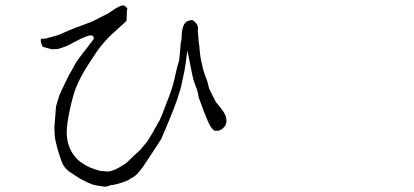

<svg xmlns="http://www.w3.org/2000/svg" viewBox="-20 -698 1540 715"><path d="M431.6 -676.8Q433.6 -677.7 439.5 -677.7L444.3 -676.8Q451.2 -669.9 454.1 -667Q452.1 -659.2 452.1 -642.6Q451.2 -625 451.2 -620.1Q428.7 -599.6 407.2 -580.1Q380.9 -557.6 354.5 -524.4Q347.7 -517.6 314.5 -466.8Q293 -433.6 280.3 -409.2Q259.8 -368.2 252.9 -341.8Q239.3 -292 231.4 -242.2Q226.6 -204.1 229.5 -185.5Q233.4 -156.2 247.1 -131.8Q264.6 -102.5 290 -87.9Q296.9 -84 306.6 -78.1H307.6Q318.4 -72.3 331.1 -68.4Q349.6 -62.5 353.5 -61.5Q363.3 -60.5 377 -59.6Q399.4 -56.6 447.3 -88.9H448.2Q485.4 -125 502 -139.6Q506.8 -144.5 515.6 -156.2Q520.5 -161.1 530.3 -173.8Q536.1 -183.6 542 -193.4Q546.9 -200.2 551.8 -210Q556.6 -219.7 561.5 -227.5V-228.5H562.5L568.4 -240.2Q570.3 -242.2 572.8 -246.6Q575.2 -251 578.6 -259.3Q582 -267.6 585.4 -275.9Q588.9 -284.2 595.2 -301.3Q601.6 -318.4 607.4 -333Q624 -376 629.9 -405.3Q638.7 -445.3 639.6 -447.3L647.5 -474.6L653.3 -539.1Q657.2 -553.7 656.2 -558.6Q657.2 -613.3 680.7 -620.1L690.4 -623Q697.3 -625 704.1 -618.2Q712.9 -609.4 714.8 -604.5Q718.8 -594.7 716.8 -585.9Q715.8 -582 717.8 -571.3L719.7 -544.9Q722.7 -526.4 723.6 -510.7Q726.6 -477.5 732.4 -458Q736.3 -433.6 752 -395.5Q757.8 -371.1 758.8 -368.2Q771.5 -340.8 785.2 -316.4Q796.9 -302.7 803.7 -293.9Q814.5 -279.3 817.4 -272.5Q822.3 -263.7 823.2 -252.9Q824.2 -243.2 821.3 -236.3Q819.3 -228.5 811.5 -221.7Q806.6 -215.8 797.9 -212.9V-211.9Q795.9 -210.9 787.1 -210.9H779.3Q772.5 -215.8 768.6 -220.7Q761.7 -229.5 755.9 -242.2Q753.9 -246.1 744.1 -271.5Q740.2 -278.3 731.4 -304.7Q720.7 -332 718.8 -338.9Q717.8 -356.4 708 -378.9Q700.2 -397.5 696.3 -418L677.7 -510.7L671.9 -465.8Q668.9 -443.4 667 -434.6Q654.3 -374 653.3 -371.1Q638.7 -321.3 627.9 -294.9Q604.5 -235.4 580.1 -179.7Q577.1 -175.8 530.3 -103.5Q521.5 -89.8 511.7 -76.2Q502.9 -63.5 492.2 -51.8Q487.3 -45.9 477.5 -39.1L470.7 -35.2L467.8 -34.2Q463.9 -31.2 460.9 -29.3L460 -28.3Q459 -28.3 438.5 -19.5Q432.6 -17.6 419.9 -13.7Q413.1 -11.7 407.2 -10.7Q399.4 -8.8 397.5 -8.8L395.5 -9.8L394.5 -8.8Q376 -2 369.1 -2.9L336.9 -7.8Q328.1 -8.8 303.7 -19.5Q280.3 -30.3 263.7 -42Q245.1 -53.7 238.3 -58.6Q218.8 -73.2 210.9 -92.8Q202.1 -116.2 193.4 -146.5Q185.5 -173.8 183.6 -195.3Q181.6 -228.5 183.6 -235.4V-236.3L188.5 -300.8Q189.5 -306.6 202.1 -345.7Q206.1 -355.5 223.6 -391.6Q236.3 -418.9 249 -439.5Q262.7 -465.8 269.5 -474.6Q286.1 -498 303.7 -519.5Q328.1 -550.8 329.1 -552.7V-553.7Q330.1 -564.5 320.3 -566.4Q305.7 -567.4 257.8 -542Q235.4 -529.3 227.5 -526.4Q208 -518.6 195.3 -515.6L173.8 -514.6L154.3 -519.5Q139.6 -522.5 137.7 -526.4Q131.8 -539.1 131.8 -547.9Q132.8 -551.8 132.8 -553.7Q148.4 -553.7 151.4 -554.7Q179.7 -562.5 182.6 -563.5H183.6Q199.2 -567.4 221.7 -578.1Q241.2 -586.9 261.7 -594.7Q282.2 -602.5 295.9 -607.4Q322.3 -617.2 324.2 -618.2L352.5 -632.8L381.8 -647.5Q388.7 -651.4 405.3 -663.1Q420.9 -672.9 421.9 -672.9Q427.7 -675.8 431.6 -676.8Z"/></svg>

Font: ToneOZ-YinPZ-Tsuipita-TC
Style: Regular
Weight: 400
Designer: ÂÆ£ÂøóÂáåJeffrey Xuan(jeffreyx@gmail.com, ToneOZ.com) ÈòøÂù§(cjkFonts)
Foundry: ToneOZ
Version: Version 0.24071